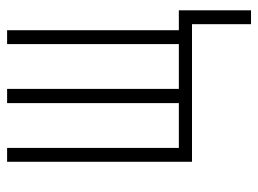

<svg xmlns="http://www.w3.org/2000/svg" viewBox="-113 -447 726 540"><g transform="rotate(-90 250.0 -177.0)"><path d="M452 166V0H65V-520H104V-37H230V-520H270V-37H396V-520H435V-37H491V166Z"/></g></svg>

Font: Iosevka Term Curly Extralight
Style: Regular
Weight: 200
Designer: Belleve Invis
Foundry: Belleve Invis
Version: Version 32.3.0